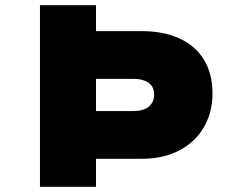

<svg xmlns="http://www.w3.org/2000/svg" viewBox="-20 -720 937 740"><path d="M134 0V-700H350V-600H526Q610 -600 671.5 -572Q733 -544 766 -490Q799 -436 799 -360Q799 -287 766 -230Q733 -173 671.5 -140.5Q610 -108 526 -108H350V0ZM350 -292H496Q518 -292 536 -299Q554 -306 564 -320.5Q574 -335 574 -356Q574 -377 564 -390Q554 -403 536 -409.5Q518 -416 496 -416H350Z"/></svg>

Font: Lexend Mega Black
Style: Regular
Weight: 900
Version: Version 1.007